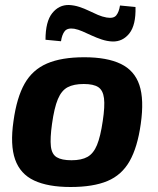

<svg xmlns="http://www.w3.org/2000/svg" viewBox="-20 -736 630 768"><path d="M317 -507Q408 -507 463 -480.5Q518 -454 537.5 -396Q557 -338 543 -240Q530 -147 498.5 -91.5Q467 -36 410 -12Q353 12 262 12Q172 12 116.5 -14Q61 -40 40.5 -98Q20 -156 34 -252Q47 -346 78.5 -401.5Q110 -457 168 -482Q226 -507 317 -507ZM315 -400Q275 -400 250.5 -387Q226 -374 211.5 -339.5Q197 -305 188 -240Q180 -183 183.5 -151Q187 -119 207 -107Q227 -95 266 -95Q306 -95 330 -108.5Q354 -122 368 -156Q382 -190 391 -252Q400 -311 396 -343Q392 -375 373 -387.5Q354 -400 315 -400ZM256 -716Q277 -715 297 -708.5Q317 -702 335.5 -693Q354 -684 371.5 -676.5Q389 -669 406 -666Q434 -661 445 -674.5Q456 -688 460 -714L522 -708Q524 -636 497.5 -602.5Q471 -569 430 -570Q408 -571 387 -578Q366 -585 346.5 -594Q327 -603 310 -610.5Q293 -618 277 -621Q250 -625 239 -611.5Q228 -598 224 -571L162 -577Q162 -650 189 -683.5Q216 -717 256 -716Z"/></svg>

Font: Exo 2
Style: Bold Italic
Weight: 700
Italic angle: -8°
Designer: Natanael Gama
Foundry: Natanael Gama
Version: Version 2.010